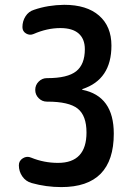

<svg xmlns="http://www.w3.org/2000/svg" viewBox="-20 -760 540 790"><path d="M110.4 -6.8Q85.9 -13.7 71.8 -34.2Q57.6 -54.7 57.6 -80.1Q57.6 -98.6 74.2 -108.9Q90.8 -119.1 108.4 -111.3Q161.1 -89.8 218.8 -89.8Q335.9 -89.8 335.9 -214.8Q335.9 -284.2 299.8 -313Q263.7 -341.8 174.8 -341.8H172.9Q153.3 -341.8 139.2 -356Q125 -370.1 125 -390.1Q125 -410.2 139.2 -424.3Q153.3 -438.5 172.9 -438.5H174.8Q257.8 -438.5 293.5 -466.8Q329.1 -495.1 329.1 -557.6Q329.1 -599.6 303.7 -622.1Q278.3 -644.5 228.5 -644.5Q173.8 -644.5 118.2 -620.1Q102.5 -613.3 87.4 -622.1Q72.3 -630.9 72.3 -648.4Q72.3 -672.9 85 -692.9Q97.7 -712.9 120.1 -719.7Q176.8 -739.3 244.1 -740.2Q336.9 -740.2 387.7 -695.8Q438.5 -651.4 438.5 -572.3Q438.5 -432.6 319.3 -393.6Q318.4 -393.6 318.4 -391.6V-390.6Q448.2 -365.2 448.2 -210Q448.2 9.8 232.4 9.8Q169.9 9.8 110.4 -6.8Z"/></svg>

Font: Rounded Mgen+ 2m medium
Style: Regular
Weight: 500
Designer: [Source Han Sans]
Ryoko NISHIZUKA  (kana & ideographs); Paul D. Hunt (Latin, Greek & Cyrillic); Wenlong ZHANG  (bopomofo
Version: Version 1.059.20150602